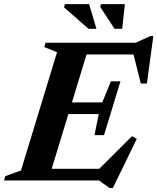

<svg xmlns="http://www.w3.org/2000/svg" viewBox="-48 -878 766 934"><path d="M485 36.5 433.5 0H-28.5L-22.5 -21L54 -48.5L229.5 -624L167.5 -649L173.5 -670H612.5L683.5 -703H698L666.5 -471.5H637L601.5 -613H373L302 -380H449.5L491.5 -482.5H538L458 -220.5H411.5L432.5 -323H284.5L203.5 -57H435L594 -215.5L617.5 -202.5L501 36.5ZM421 -738H382.5L263.5 -842L267.5 -858H385.5ZM546.5 -738H509L439.5 -844.5L443 -858H559.5Z"/></svg>

Font: Newsreader 16pt
Style: Bold Italic
Weight: 700
Italic angle: -17°
Designer: Hugues Gentile
Foundry: Production Type
Version: Version 1.003; ttfautohint (v1.8.3)